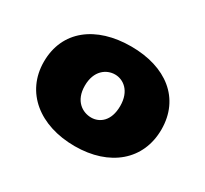

<svg xmlns="http://www.w3.org/2000/svg" viewBox="-86 -835 653 611"><g transform="rotate(30 240.0 -529.5)"><path d="M241 -712C112 -712 24 -645 24 -531C24 -419 114 -347 243 -347C371 -347 456 -419 456 -531C456 -645 369 -712 241 -712ZM241 -609C271 -609 305 -586 305 -530C305 -474 273 -452 243 -452C211 -452 175 -474 175 -530C175 -586 210 -609 241 -609Z"/></g></svg>

Font: Poppins STUK1
Style: Regular
Weight: 400
Designer: Jonny Pinhorn (original), Sammy Jo Hughes (modified version)
Foundry: Type Mafia
Version: Version 1.002;hotconv 1.0.109;makeotfexe 2.5.65596